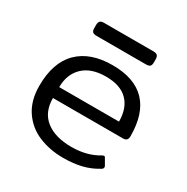

<svg xmlns="http://www.w3.org/2000/svg" viewBox="-154 -785 908 932"><g transform="rotate(30 300.0 -318.5)"><path d="M138 -607V-623Q138 -639 144.5 -645.5Q151 -652 167 -652H443Q459 -652 465.5 -645.5Q472 -639 472 -623V-607Q472 -591 465.5 -585Q459 -579 443 -579H167Q151 -579 144.5 -585Q138 -591 138 -607ZM47 -231Q47 -361 114.5 -428Q182 -495 306 -495Q429 -495 491 -430.5Q553 -366 553 -239Q553 -212 527 -212H134Q134 -133 186 -92Q238 -51 330 -51Q417 -51 480 -90Q486 -93 489 -93Q495 -93 498 -86L517 -53Q519 -50 519 -45Q519 -38 511 -33Q471 -8 425.5 3.5Q380 15 321 15Q246 15 184 -11Q122 -37 84.5 -92.5Q47 -148 47 -231ZM469 -273Q469 -348 428 -389.5Q387 -431 306 -431Q223 -431 178.5 -388Q134 -345 134 -273Z"/></g></svg>

Font: Mitr Light
Style: Regular
Weight: 300
Designer: Thanarat Vachiruckul
Foundry: Cadson Demak
Version: Version 1.002